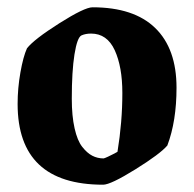

<svg xmlns="http://www.w3.org/2000/svg" viewBox="-20 -490 526 521"><path d="M259.8 11.2Q27.8 11.2 27.8 -208Q27.8 -250.5 35.4 -293.5Q43 -336.4 53.2 -358.9Q72.3 -383.3 140.9 -426.8Q209.5 -470.2 231 -470.2Q343.3 -470.2 401.1 -414.1Q459 -357.9 459 -252Q459 -161.1 434.1 -95.2Q414.6 -72.3 347.4 -30.5Q280.3 11.2 259.8 11.2ZM261.2 -60.1Q263.7 -60.5 273.2 -64.9Q282.7 -69.3 291 -73.7L298.8 -78.1Q312 -158.7 312 -237.8Q312 -308.6 291.3 -353.8Q270.5 -398.9 227.1 -398.9Q212.4 -398.9 201.2 -394Q189.5 -388.7 182.1 -342.5Q174.8 -296.4 174.8 -222.2Q174.8 -175.3 182.4 -141.8Q189.9 -108.4 203.1 -91.6Q216.3 -74.7 230.5 -67.4Q244.6 -60.1 261.2 -60.1Z"/></svg>

Font: Grenze
Style: Bold
Weight: 700
Designer: Renata Polastri
Foundry: Omnibus-Type
Version: Version 1.002;PS 001.002;hotconv 1.0.88;makeotf.lib2.5.64775